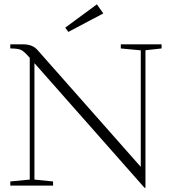

<svg xmlns="http://www.w3.org/2000/svg" viewBox="-20 -871 803 901"><path d="M300.8 -721.2 286.1 -741.2 434.6 -850.6 464.8 -808.1ZM28.3 0V-19.5L119.6 -28.3V-599.6L115.7 -604Q92.3 -630.4 78.1 -637Q64 -643.6 28.3 -643.6V-663.1H86.9Q131.8 -663.1 154.8 -637.7L640.6 -87.9V-634.8L546.9 -643.6V-663.1H738.3V-643.6L662.6 -635.3V10.3H658.2L141.6 -574.7V-28.3L229 -19.5V0Z"/></svg>

Font: Elstob ExtraLight
Style: Regular
Weight: 200
Designer: Peter S. Baker
Version: Version 1.015